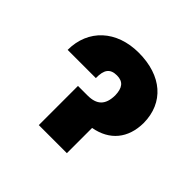

<svg xmlns="http://www.w3.org/2000/svg" viewBox="-133 -692 846 846"><g transform="rotate(45 290.0 -268.5)"><path d="M57.6 -324.2H233.4C232.4 -376 249 -398.4 291 -398.4C330.1 -398.4 346.7 -376 347.7 -330.1C346.7 -270.5 319.3 -244.1 261.7 -244.1H202.1V0H377V-157.2C469.2 -173.8 521.5 -236.8 522.5 -333C521.5 -459 431.6 -537.1 288.1 -537.1C150.4 -537.1 57.6 -452.1 57.6 -324.2Z"/></g></svg>

Font: Pretendard Black
Style: Regular
Weight: 900
Designer: Base glyphs from Inter by Rasmus Andersson; Hangeul glyphs from Noto Sans CJK(Source Han Sans) by Jang Soo-young and Kan
Foundry: Kil Hyung-jin
Version: Version 1.309;Glyphs 3.2 (3225)